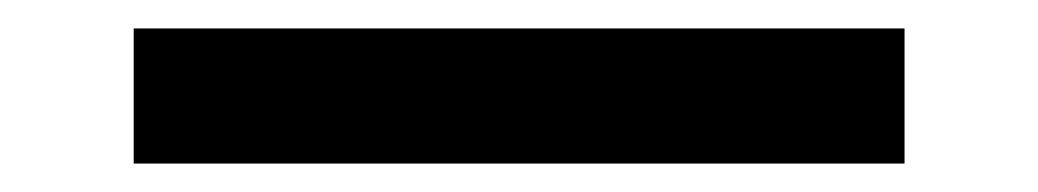

<svg xmlns="http://www.w3.org/2000/svg" viewBox="-20 17 730 135"><path d="M74 132V37H616V132Z"/></svg>

Font: DM Sans 24pt Medium
Style: Regular
Weight: 500
Designer: Colophon Foundry, Jonny Pinhorn
Foundry: Colophon Foundry
Version: Version 4.004;gftools[0.9.30]